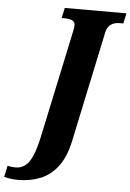

<svg xmlns="http://www.w3.org/2000/svg" viewBox="-193 -759 706 1039"><g transform="rotate(5 160.0 -239.5)"><path d="M-55 235Q-79 235 -97.5 232Q-116 229 -131 225L-118 164Q-98 169 -73 169Q-47 169 -25 154Q-3 139 14.5 101.5Q32 64 47 -4L174 -601Q175 -608 176 -614.5Q177 -621 177 -626Q177 -658 120 -658H104L116 -714H451L439 -658H418Q392 -658 372.5 -645.5Q353 -633 346 -603L219 -3Q200 87 160.5 139Q121 191 66 213Q11 235 -55 235Z"/></g></svg>

Font: Noto Serif SemiCondensed ExtraBold
Style: Italic
Weight: 800
Width: 4
Italic angle: -12°
Designer: Monotype Design Team
Foundry: Monotype Imaging Inc.
Version: Version 2.014; ttfautohint (v1.8.4.7-5d5b)